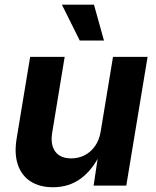

<svg xmlns="http://www.w3.org/2000/svg" viewBox="-20 -787 663 814"><path d="M204.4 6.8Q148.2 6.8 109.9 -17.7Q71.7 -42.3 55.8 -88.5Q40 -134.6 50.4 -198.7L107.8 -545.9H254.2L201.2 -224.2Q193 -173.6 214.3 -144.5Q235.5 -115.5 282 -115.5Q312.9 -115.5 339 -128.9Q365 -142.3 383 -167.9Q401 -193.5 406.9 -229.8L459.1 -545.9H605.7L515.4 0H376.9L397.3 -136.3H405.8Q373 -67.5 322.9 -30.3Q272.9 6.8 204.4 6.8ZM318.1 -615.1 242.5 -767.1H378.4L420.8 -615.1Z"/></svg>

Font: Inter
Style: Italic
Weight: 400
Italic angle: -9.3988°
Designer: Rasmus Andersson
Foundry: rsms
Version: Version 4.001;git-66647c0bb